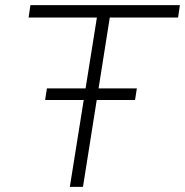

<svg xmlns="http://www.w3.org/2000/svg" viewBox="-20 -725 718 745"><path d="M251 0 356 -657H91L98 -705H678L671 -657H406L302 0ZM155 -337 162 -382H511L504 -337Z"/></svg>

Font: Nunito Sans 7pt ExtraLight
Style: Italic
Weight: 250
Italic angle: -9°
Designer: Vernon Adams
Foundry: Vernon Adams
Version: Version 3.101;gftools[0.9.27]